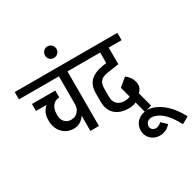

<svg xmlns="http://www.w3.org/2000/svg" viewBox="-272 -1099 1721 1713"><g transform="rotate(-30 589.0 -242.0)"><path d="M270.2 -90.5Q224.5 -90.5 188.2 -112.4Q152 -134.2 130.8 -172.2Q109.5 -210.2 109.5 -258L200.5 -263Q200.5 -222.8 225.8 -197.1Q251 -171.5 289.2 -171.5ZM109.5 -258V-277.5L200.5 -282.5V-263ZM270.2 -90.5 289.2 -171.5Q332.2 -171.5 359.4 -200.9Q386.5 -230.2 386.5 -275.5H418.8Q418.8 -222.5 399.5 -180.5Q380.2 -138.5 346.9 -114.5Q313.5 -90.5 270.2 -90.5ZM109.5 -277.5Q109.5 -324.8 132.4 -360.8Q155.2 -396.8 196 -417.4Q236.8 -438 289.5 -438L292 -396.5Q251.8 -396.5 226.1 -364.4Q200.5 -332.2 200.5 -282.5ZM55 -396.5V-468.5H295V-396.5ZM-25 -562V-637.5H396.5V-562ZM386.5 0V-626.2H474.5V0ZM290.5 -562V-637.5H570.8V-562Z M431 -726.2Q405.8 -726.2 388.9 -742.8Q372 -759.2 372 -784.5Q372 -809.2 388.9 -827Q405.8 -844.8 431 -844.8Q456 -844.8 473.2 -827Q490.5 -809.2 490.5 -784.5Q490.5 -759.2 473.2 -742.8Q456 -726.2 431 -726.2Z M521 -562V-637.5H1032V-562ZM790.5 -2.2Q694.2 -2.2 645.1 -49.5Q596 -96.8 596 -181L682.2 -183.5Q682.2 -151 694 -127.2Q705.8 -103.5 729.6 -90.8Q753.5 -78 790.5 -78ZM596 -180V-266.5H682.2V-182.5ZM596 -265.5Q596 -345.5 639.2 -389.2Q682.5 -433 767.8 -446.8V-371Q722 -362.2 702.1 -337Q682.2 -311.8 682.2 -265.5ZM767.8 -371V-446.8L899.5 -466.8V-391ZM811.5 -439.5V-630H899.5V-439.5ZM958.2 -178.8Q972 -128.5 945.4 -92.8Q918.8 -57 856 -40.5L840.8 -97.8Q866.5 -104.5 876.8 -120.5Q887 -136.5 881 -158.5ZM896.5 -265.8Q945.8 -227.8 958.2 -178.8L881 -158.5Q875.2 -181 836.2 -210.2ZM896.5 -265.8 917 -102.8 844.5 -83 814.2 -197ZM893 98 818.8 -184.2 894.2 -203.5 968.2 74.8ZM789.2 -2.2V-78Q812.2 -78 832.5 -85.2Q852.8 -92.5 878.5 -108L886 -29.8Q858.8 -15 837 -8.6Q815.2 -2.2 789.2 -2.2Z M964.5 97.5Q1032.5 115.8 1094.1 173.4Q1155.8 231 1202.8 321.5L1132 360.8Q1087 277.8 1042 231.4Q997 185 944 171.5ZM964.5 97.5 944 171.5Q913 163.5 889 174.2Q865 185 858.5 209L781.2 188.8Q790.5 151.8 818.1 127.6Q845.8 103.5 884.4 94.9Q923 86.2 964.5 97.5ZM964.2 244 1017.2 293.2Q998 316.8 973.5 330.1Q949 343.5 922.1 346.4Q895.2 349.2 868.8 342.5L891 270Q908.8 274.5 928 267.8Q947.2 261 964.2 244ZM781.2 188.8 858.5 209Q852 230.5 861.6 247.8Q871.2 265 891 270L868.8 342.5Q834.8 333 811.5 309.4Q788.2 285.8 780.2 254Q772.2 222.2 781.2 188.8Z"/></g></svg>

Font: Akshar Light
Style: Regular
Weight: 300
Designer: Tall Chai
Foundry: Tall Chai
Version: Version 1.100